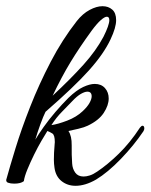

<svg xmlns="http://www.w3.org/2000/svg" viewBox="-28 -586 486 620"><path d="M216 14Q190 14 171 -1Q152 -16 148 -44Q147 -51 146.5 -57Q146 -63 146 -70Q146 -81 146.5 -92.5Q147 -104 148 -114Q148 -118 148.5 -121Q149 -124 149 -127Q149 -150 141 -155Q133 -160 125 -163Q118 -152 106 -131.5Q94 -111 82 -86.5Q70 -62 60.5 -39Q51 -16 49 -1Q39 7 18 7Q6 7 -2 4Q-8 2 -8 -5Q3 -45 22 -107Q41 -169 69.5 -241.5Q98 -314 135.5 -386Q173 -458 220 -518Q239 -542 261.5 -554Q284 -566 303 -566Q322 -566 334.5 -555Q347 -544 347 -521Q347 -497 329 -459Q307 -412 259 -358.5Q211 -305 119 -225Q112 -211 102.5 -185Q93 -159 86 -135Q96 -152 113 -176Q130 -200 151 -224.5Q172 -249 193 -270Q219 -295 240.5 -305Q262 -315 278 -315Q299 -315 311 -301.5Q323 -288 323 -268Q323 -246 307 -221.5Q291 -197 255 -180Q245 -175 224.5 -170Q204 -165 193 -163Q204 -147 203.5 -116.5Q203 -86 205 -58Q206 -41 215 -28.5Q224 -16 242 -16Q251 -16 262 -19.5Q273 -23 286 -32Q319 -54 355.5 -89.5Q392 -125 424 -174Q429 -180 432 -180Q438 -180 438 -171Q438 -167 435 -162Q404 -116 362 -72.5Q320 -29 282 -6Q247 14 216 14ZM142 -277Q201 -332 241.5 -377Q282 -422 306 -467Q325 -505 325 -521Q325 -532 317 -532Q310 -532 297.5 -521Q285 -510 268 -487Q228 -432 199.5 -385Q171 -338 142 -277ZM138 -182Q159 -185 189 -196.5Q219 -208 239 -227Q254 -241 261 -253.5Q268 -266 268 -275Q268 -290 254 -290Q246 -290 233.5 -283Q221 -276 205 -259Q191 -244 172.5 -225.5Q154 -207 138 -182Z"/></svg>

Font: Gwendolyn
Style: Bold
Weight: 700
Designer: Robert E. Leuschke
Foundry: Robert E. Leuschke
Version: Version 1.010; ttfautohint (v1.8.3)